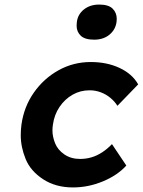

<svg xmlns="http://www.w3.org/2000/svg" viewBox="-20 -812 626 842"><path d="M300 10Q224 10 169 -26Q114 -62 92.5 -114.5Q71 -167 71 -219Q71 -241 74 -265Q85 -344 128.5 -406Q172 -468 237 -504Q302 -540 378 -540Q449 -540 504.5 -514Q560 -488 586 -442L495 -348Q483 -367 464.5 -382.5Q446 -398 422.5 -407Q399 -416 373 -416Q332 -416 298 -396.5Q264 -377 241 -343Q218 -309 212 -265Q210 -252 210 -240Q210 -213 221.5 -184Q233 -155 262 -135Q291 -115 331 -115Q357 -115 381 -122Q405 -129 428 -144Q451 -159 471 -180L534 -86Q495 -43 431 -16.5Q367 10 300 10ZM393 -638Q352 -638 334 -655.5Q316 -673 316 -699Q316 -707 317 -715Q321 -749 348 -770.5Q375 -792 415 -792Q456 -792 474 -774Q492 -756 492 -729Q492 -722 491 -715Q486 -681 459.5 -659.5Q433 -638 393 -638Z"/></svg>

Font: Lexend SemBd
Style: Italic
Weight: 600
Italic angle: -8.13011°
Designer: Bonnie Shaver-Troup, Thomas Jockin
Foundry: Lexend
Version: Version 1.007